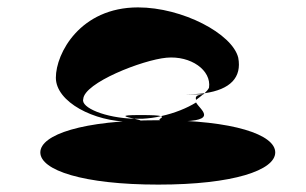

<svg xmlns="http://www.w3.org/2000/svg" viewBox="-20 -694 827 519"><path d="M89 -282C89 -234 204 -195 408 -195C611 -195 724 -234 724 -282C724 -330 611 -369 408 -369C204 -369 89 -330 89 -282ZM131 -484C131 -418 235 -365 331 -365C375 -365 362 -369 343 -373C265 -375 198 -403 205 -426C207 -470 365 -532 430 -538C496 -544 552 -504 545 -457C543 -452 538 -447 533 -442C603 -452 634 -485 624 -538C608 -603 473 -674 353 -674C197 -674 131 -550 131 -484ZM343 -373H365C382 -374 399 -376 415 -380C409 -382 394 -383 358 -383C296 -383 321 -378 343 -373ZM415 -380C431 -375 373 -366 461 -366C574 -366 520 -398 510 -417C486 -402 452 -388 415 -380ZM481 -439H530L533 -442C517 -440 500 -439 481 -439ZM510 -424C517 -429 523 -434 529 -439C509 -437 508 -432 510 -424ZM530 -439H539Z"/></svg>

Font: Ampere
Style: SCSuExt
Weight: 400
Version: Version 1